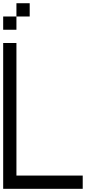

<svg xmlns="http://www.w3.org/2000/svg" viewBox="-20 -1187 623 1207"><path d="M0 0V-916.7H83.3V-83.3H500V0ZM83.3 -1000H0V-1083.3H83.3ZM83.3 -1083.3V-1166.7H166.7V-1083.3Z"/></svg>

Font: Galmuri11 Regular
Style: Regular
Weight: 400
Designer: Minseo Lee (Quiple)
Version: Version 2.356;hotconv 1.1.0;makeotfexe 2.6.0 DEVELOPMENT